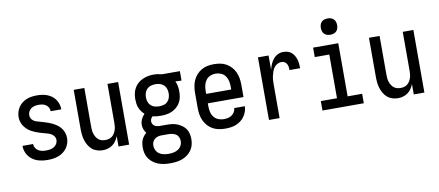

<svg xmlns="http://www.w3.org/2000/svg" viewBox="-80 -1069 3660 1601"><g transform="rotate(-10 1750.0 -268.0)"><path d="M249 8Q226 8 203.5 5Q181 2 159.5 -5.5Q138 -13 119.5 -26.5Q101 -40 87.5 -58.5Q74 -77 67 -99Q60 -121 60 -143Q60 -143 60 -143Q60 -143 60 -144H150Q150 -126 159 -111Q168 -96 182.5 -87Q197 -78 214 -75Q231 -72 249 -72Q266 -72 283 -75Q300 -78 315 -87Q330 -96 339 -111.5Q348 -127 348 -144Q348 -161 338.5 -175Q329 -189 314.5 -197Q300 -205 283.5 -209.5Q267 -214 251 -218.5Q235 -223 219 -228Q203 -233 187.5 -239Q172 -245 157 -253Q142 -261 129 -271Q116 -281 105 -294Q94 -307 86 -321.5Q78 -336 74 -352.5Q70 -369 70 -385Q70 -408 76.5 -429.5Q83 -451 95.5 -469.5Q108 -488 125.5 -501.5Q143 -515 164 -523.5Q185 -532 207 -535Q229 -538 251 -538Q273 -538 295 -535Q317 -532 337.5 -524Q358 -516 376 -503Q394 -490 406.5 -471.5Q419 -453 425.5 -432Q432 -411 432 -389Q432 -389 432 -388.5Q432 -388 432 -388H342Q342 -405 334 -419.5Q326 -434 312.5 -443Q299 -452 283.5 -455Q268 -458 251 -458Q235 -458 219 -454.5Q203 -451 189.5 -442Q176 -433 168 -418Q160 -403 160 -386Q160 -373 166 -360.5Q172 -348 183 -339.5Q194 -331 206.5 -326.5Q219 -322 233 -319Q256 -312 279.5 -305Q303 -298 325.5 -288.5Q348 -279 368.5 -266Q389 -253 405 -234.5Q421 -216 429.5 -192.5Q438 -169 438 -145Q438 -122 431 -100Q424 -78 410.5 -59.5Q397 -41 378.5 -27.5Q360 -14 338.5 -6Q317 2 294 5Q271 8 249 8Z M714 8Q690 8 666 0.5Q642 -7 624 -22.5Q606 -38 593.5 -59.5Q581 -81 574 -104Q567 -127 564.5 -151.5Q562 -176 562 -200V-530H652V-200Q652 -185 653.5 -169.5Q655 -154 660 -140Q665 -126 673 -112.5Q681 -99 693 -89.5Q705 -80 720 -76Q735 -72 750 -72Q765 -72 780 -76Q795 -80 807 -89.5Q819 -99 827 -112.5Q835 -126 840 -140Q845 -154 846.5 -169.5Q848 -185 848 -200V-530H938V0H848V-88Q840 -67 827.5 -48.5Q815 -30 797 -17Q779 -4 757.5 2Q736 8 714 8Z M1250 213Q1225 213 1200 210Q1175 207 1151 198Q1127 189 1106.5 174Q1086 159 1071.5 138.5Q1057 118 1051 93Q1045 68 1045 43Q1045 27 1047.5 10.5Q1050 -6 1056.5 -21Q1063 -36 1073 -49Q1083 -62 1096 -72Q1084 -87 1077 -105.5Q1070 -124 1070 -143Q1070 -167 1080.5 -190.5Q1091 -214 1109 -231Q1095 -243 1084 -258.5Q1073 -274 1066 -291Q1059 -308 1056.5 -327Q1054 -346 1054 -364Q1054 -389 1059 -413Q1064 -437 1076 -458Q1088 -479 1106 -495Q1124 -511 1146.5 -521Q1169 -531 1192.5 -535.5Q1216 -540 1241 -540Q1256 -540 1271.5 -538Q1287 -536 1301 -532L1309 -530H1461V-450L1409 -452Q1419 -432 1423 -409.5Q1427 -387 1427 -364Q1427 -340 1422.5 -316Q1418 -292 1406 -271Q1394 -250 1375.5 -234Q1357 -218 1335 -208Q1313 -198 1289 -194.5Q1265 -191 1241 -191Q1223 -191 1206 -192.5Q1189 -194 1172 -199Q1163 -192 1157.5 -181.5Q1152 -171 1152 -159Q1152 -148 1157 -138Q1162 -128 1170.5 -121.5Q1179 -115 1190 -112.5Q1201 -110 1212 -109Q1212 -109 1213 -109Q1214 -109 1215 -109Q1218 -109 1220.5 -109Q1223 -109 1226 -109H1274Q1297 -109 1319.5 -106.5Q1342 -104 1363 -95.5Q1384 -87 1403 -73.5Q1422 -60 1434.5 -41.5Q1447 -23 1452 -0.5Q1457 22 1457 45Q1457 70 1450.5 94.5Q1444 119 1429 139.5Q1414 160 1393.5 175Q1373 190 1349 198.5Q1325 207 1300 210Q1275 213 1250 213ZM1241 -271Q1260 -271 1279 -276Q1298 -281 1311.5 -294.5Q1325 -308 1331 -326.5Q1337 -345 1337 -364Q1337 -382 1332 -400Q1327 -418 1314.5 -431Q1302 -444 1285 -450.5Q1268 -457 1250 -458H1241Q1240 -458 1240 -458Q1240 -458 1239 -458Q1220 -458 1201.5 -452.5Q1183 -447 1169.5 -433.5Q1156 -420 1150 -401.5Q1144 -383 1144 -364Q1144 -345 1150 -326.5Q1156 -308 1170 -294.5Q1184 -281 1203 -276Q1222 -271 1241 -271ZM1250 133Q1271 133 1291.5 129Q1312 125 1329.5 114Q1347 103 1357 84.5Q1367 66 1367 45Q1367 28 1360 12Q1353 -4 1339 -13Q1325 -22 1308 -25.5Q1291 -29 1274 -29H1226Q1223 -29 1220.5 -29Q1218 -29 1215 -29Q1200 -29 1185 -24.5Q1170 -20 1158.5 -10.5Q1147 -1 1141 13.5Q1135 28 1135 43Q1135 64 1144.5 83Q1154 102 1171 113.5Q1188 125 1208.5 129Q1229 133 1250 133Z M1752 8Q1724 8 1697.5 3Q1671 -2 1647 -15Q1623 -28 1604.5 -48.5Q1586 -69 1574.5 -94Q1563 -119 1558.5 -146Q1554 -173 1554 -200V-330Q1554 -357 1558.5 -384Q1563 -411 1574 -435.5Q1585 -460 1603.5 -480.5Q1622 -501 1645.5 -514.5Q1669 -528 1696 -533Q1723 -538 1750 -538Q1777 -538 1804 -533Q1831 -528 1854.5 -514.5Q1878 -501 1896.5 -480.5Q1915 -460 1926 -435.5Q1937 -411 1941.5 -384Q1946 -357 1946 -330V-225H1644V-200Q1644 -176 1649 -152.5Q1654 -129 1668.5 -110Q1683 -91 1705.5 -81.5Q1728 -72 1752 -72Q1769 -72 1787 -75.5Q1805 -79 1819.5 -89Q1834 -99 1843.5 -114.5Q1853 -130 1854 -148H1944Q1943 -125 1935.5 -103Q1928 -81 1914.5 -62Q1901 -43 1882.5 -29Q1864 -15 1842.5 -6.5Q1821 2 1798 5Q1775 8 1752 8ZM1644 -305H1856V-330Q1856 -354 1851 -377Q1846 -400 1832 -419.5Q1818 -439 1796 -448.5Q1774 -458 1750 -458Q1726 -458 1704 -448.5Q1682 -439 1668 -419.5Q1654 -400 1649 -377Q1644 -354 1644 -330Z M2122 0V-530H2212V-409Q2218 -433 2227.5 -455.5Q2237 -478 2252.5 -497Q2268 -516 2290 -527Q2312 -538 2337 -538Q2355 -538 2373.5 -533Q2392 -528 2406 -516Q2420 -504 2429.5 -487.5Q2439 -471 2444 -453.5Q2449 -436 2451 -417.5Q2453 -399 2453 -380H2363Q2363 -394 2361 -407.5Q2359 -421 2352 -433Q2345 -445 2333 -451.5Q2321 -458 2307 -458Q2289 -458 2272 -448.5Q2255 -439 2244.5 -424Q2234 -409 2228 -391Q2222 -373 2218 -355Q2214 -337 2213 -318.5Q2212 -300 2212 -281V0Z M2575 0V-80H2712V-450H2589V-530H2802V-80H2925V0ZM2750 -611Q2736 -611 2722.5 -615Q2709 -619 2699 -629Q2689 -639 2685 -652.5Q2681 -666 2681 -680Q2681 -694 2685 -707.5Q2689 -721 2699 -731Q2709 -741 2722.5 -745Q2736 -749 2750 -749Q2764 -749 2777.5 -745Q2791 -741 2801 -731Q2811 -721 2815 -707.5Q2819 -694 2819 -680Q2819 -666 2815 -652.5Q2811 -639 2801 -629Q2791 -619 2777.5 -615Q2764 -611 2750 -611Z M3214 8Q3190 8 3166 0.5Q3142 -7 3124 -22.5Q3106 -38 3093.5 -59.5Q3081 -81 3074 -104Q3067 -127 3064.5 -151.5Q3062 -176 3062 -200V-530H3152V-200Q3152 -185 3153.5 -169.5Q3155 -154 3160 -140Q3165 -126 3173 -112.5Q3181 -99 3193 -89.5Q3205 -80 3220 -76Q3235 -72 3250 -72Q3265 -72 3280 -76Q3295 -80 3307 -89.5Q3319 -99 3327 -112.5Q3335 -126 3340 -140Q3345 -154 3346.5 -169.5Q3348 -185 3348 -200V-530H3438V0H3348V-88Q3340 -67 3327.5 -48.5Q3315 -30 3297 -17Q3279 -4 3257.5 2Q3236 8 3214 8Z"/></g></svg>

Font: iosevka_custom_sans_ss08 Md
Style: Regular
Weight: 500
Designer: Belleve Invis
Foundry: Belleve Invis
Version: Version 10.3.0; ttfautohint (v1.8.3)